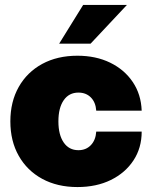

<svg xmlns="http://www.w3.org/2000/svg" viewBox="-20 -756 623 788"><path d="M297.9 11.7Q215.3 11.7 153.3 -22Q91.3 -55.7 56.9 -116.5Q22.5 -177.2 22.5 -257.8Q22.5 -338.4 56.9 -399.2Q91.3 -460 153.3 -493.7Q215.3 -527.3 297.9 -527.3Q373.5 -527.3 432.1 -498.8Q490.7 -470.2 524.9 -419.4Q559.1 -368.7 561.5 -301.8H375Q372.6 -336.4 352.8 -356.2Q333 -376 301.8 -376Q263.2 -376 241.5 -344.7Q219.7 -313.5 219.7 -257.8Q219.7 -202.6 241.5 -171.1Q263.2 -139.6 301.8 -139.6Q333 -139.6 352.8 -160.2Q372.6 -180.7 375 -215.8H561.5Q561.5 -148.9 527.8 -97.7Q494.1 -46.4 434.8 -17.3Q375.5 11.7 297.9 11.7ZM222.7 -576.7 321.3 -735.8H501L351.6 -576.7Z"/></svg>

Font: Inter Display Black
Style: Regular
Weight: 900
Designer: Rasmus Andersson
Foundry: rsms
Version: Version 4.000;git-a52131595